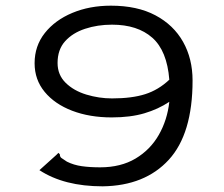

<svg xmlns="http://www.w3.org/2000/svg" viewBox="-20 -647 790 677"><path d="M342 10Q206 10 119 -47L179 -101L186 -108L191 -103Q191 -94 196.5 -90Q202 -86 216 -77Q240 -65 268.5 -61Q297 -57 333 -57Q406 -57 458 -88Q510 -119 540 -171.5Q570 -224 577 -288Q538 -262 489 -247.5Q440 -233 374 -233Q296 -233 234.5 -256.5Q173 -280 137.5 -323Q102 -366 102 -424Q102 -485 138 -530.5Q174 -576 235 -601.5Q296 -627 371 -627Q464 -627 528 -593Q592 -559 625.5 -499.5Q659 -440 659 -363Q659 -175 575 -83.5Q491 8 342 10ZM183 -425Q183 -383 211.5 -355Q240 -327 284.5 -313.5Q329 -300 375 -300Q445 -300 492 -315Q539 -330 577 -366Q569 -468 517 -514Q465 -560 375 -560Q324 -560 280 -545.5Q236 -531 209.5 -501.5Q183 -472 183 -425Z"/></svg>

Font: Inconsolata ExtraExpanded
Style: Regular
Weight: 400
Width: 8
Monospace: yes
Designer: Raph Levien, Cyreal, Brenton Simpson
Foundry: Raph Levien, Cyreal, Google
Version: Version 3.000; ttfautohint (v1.8.2.53-6de2)